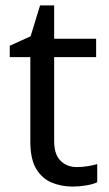

<svg xmlns="http://www.w3.org/2000/svg" viewBox="-20 -679 401 709"><path d="M264 -62Q284 -62 305 -65.5Q326 -69 339 -73V-6Q325 1 299 5.5Q273 10 249 10Q207 10 171.5 -4.5Q136 -19 114 -55Q92 -91 92 -156V-468H16V-510L93 -545L128 -659H180V-536H335V-468H180V-158Q180 -109 203.5 -85.5Q227 -62 264 -62Z"/></svg>

Font: hingu115
Style: Book
Weight: 400
Designer: Jelle Bosma - Monotype Design Team
Foundry: Monotype Imaging Inc.
Version: Version 2.003